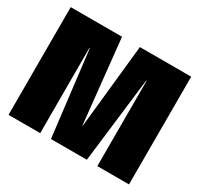

<svg xmlns="http://www.w3.org/2000/svg" viewBox="-142 -859 1090 1042"><g transform="rotate(30 403.0 -337.5)"><path d="M22 0H220.5V-534.5H223L287 -1.5H512L576 -534.5H578.5V0H777V-675H455.5L400.5 -150H398.5L343.5 -675H22Z"/></g></svg>

Font: Anybody Condensed Black
Style: Regular
Weight: 900
Width: 3
Designer: Tyler Finck
Foundry: Etcetera Type Company
Version: Version 1.113;gftools[0.9.25]